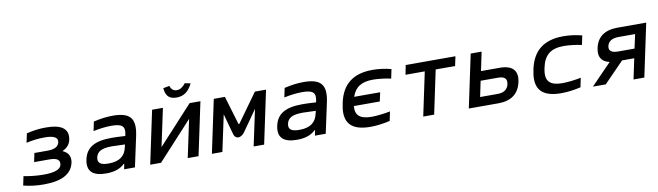

<svg xmlns="http://www.w3.org/2000/svg" viewBox="-38 -1232 6116 1784"><g transform="rotate(-10 3020.0 -340.5)"><path d="M358 -294H231L214 -211H359C429 -211 460 -190 450 -143C441 -102 386 -81 282 -81C216 -81 154 -88 94 -100L76 -14C138 1 196 9 267 9C436 9 532 -41 555 -145C567 -202 545 -243 491 -266C535 -285 562 -316 571 -357C593 -458 527 -509 377 -509C311 -509 255 -501 194 -486L176 -400C233 -413 290 -420 351 -420C437 -420 476 -398 467 -354C459 -315 422 -294 358 -294Z M1008 -509C948 -509 892 -501 826 -486L808 -399C869 -412 928 -419 978 -419C1078 -419 1110 -394 1093 -315L1090 -303C1030 -307 986 -308 962 -308C799 -308 720 -259 697 -151C674 -43 729 9 856 9C932 9 988 -9 1031 -50H1036L1026 0H1128L1190 -288C1223 -446 1173 -509 1008 -509ZM799 -152C811 -207 855 -230 951 -230C979 -230 1030 -228 1074 -226L1068 -201C1051 -119 996 -78 894 -78C817 -78 789 -101 799 -152Z M1272 0H1374L1702 -357L1626 0H1728L1834 -500H1732L1404 -143L1480 -500H1378ZM1515 -679 1574 -690C1586 -655 1606 -639 1636 -639C1667 -639 1692 -655 1720 -690L1773 -679C1736 -605 1691 -572 1622 -572C1553 -572 1522 -605 1515 -679Z M1960 -500 1854 0H1953L2026 -342L2081 -143C2095 -96 2146 -96 2181 -143L2321 -342L2248 0H2347L2453 -500H2348L2155 -232C2152 -227 2145 -227 2145 -232L2065 -500Z M2808 -509C2748 -509 2692 -501 2626 -486L2608 -399C2669 -412 2728 -419 2778 -419C2878 -419 2910 -394 2893 -315L2890 -303C2830 -307 2786 -308 2762 -308C2599 -308 2520 -259 2497 -151C2474 -43 2529 9 2656 9C2732 9 2788 -9 2831 -50H2836L2826 0H2928L2990 -288C3023 -446 2973 -509 2808 -509ZM2599 -152C2611 -207 2655 -230 2751 -230C2779 -230 2830 -228 2874 -226L2868 -201C2851 -119 2796 -78 2694 -78C2617 -78 2589 -101 2599 -152Z M3133 -256 3131 -244C3094 -72 3167 9 3349 9C3406 9 3470 1 3534 -14L3552 -101C3500 -90 3424 -81 3378 -81C3270 -81 3222 -118 3230 -208H3475L3493 -292H3248C3278 -382 3341 -419 3449 -419C3495 -419 3568 -410 3616 -399L3634 -486C3576 -501 3516 -509 3459 -509C3277 -509 3170 -428 3133 -256Z M3848 0H3951L4038 -411H4221L4240 -500H3771L3753 -411H3935Z M4278 0H4558C4678 0 4752 -55 4775 -162C4798 -268 4746 -323 4626 -323H4450L4487 -500H4384ZM4400 -87 4431 -235H4595C4656 -235 4681 -211 4671 -162C4661 -112 4625 -87 4564 -87Z M4933 -256 4931 -244C4894 -72 4967 9 5149 9C5207 9 5270 1 5334 -14L5352 -101C5300 -90 5224 -81 5178 -81C5055 -81 5010 -129 5036 -247L5037 -253C5062 -371 5127 -419 5249 -419C5295 -419 5368 -410 5416 -399L5434 -486C5376 -501 5316 -509 5259 -509C5077 -509 4970 -428 4933 -256Z M6040 -500H5770C5648 -500 5576 -448 5554 -346C5536 -265 5567 -215 5642 -199L5449 0H5570L5758 -193H5873L5832 0H5934ZM5656 -346C5666 -390 5702 -413 5764 -413H5920L5891 -281H5736C5674 -281 5647 -303 5656 -346Z"/></g></svg>

Font: LT Wave Mono Medium
Style: Italic
Weight: 500
Designer: Daniel Lyons
Version: Version 2.5 (Glyphs App)